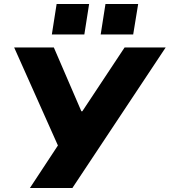

<svg xmlns="http://www.w3.org/2000/svg" viewBox="-20 -943 851 963"><path d="M130 0 290 -243 280 -192 51 -705H250L388 -385H393L605 -705H811L343 0ZM485 -770 509 -923H673L648 -770ZM240 -770 264 -923H427L403 -770Z"/></svg>

Font: Nunito Sans 6pt Black
Style: Italic
Weight: 900
Italic angle: -9°
Version: Version 3.101;gftools[0.9.27]